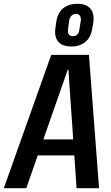

<svg xmlns="http://www.w3.org/2000/svg" viewBox="-51 -988 585 1008"><path d="M218 -700H416L469 0H351L308 -623H305L87 0H-31ZM135 -256H375L363 -172H123ZM323 -744Q276 -744 254.5 -769.5Q233 -795 240 -842L244 -870Q250 -918 279 -943Q308 -968 355 -968Q402 -968 423.5 -943Q445 -918 439 -870L434 -842Q428 -795 399 -769.5Q370 -744 323 -744ZM331 -798Q346 -798 355 -807Q364 -816 366 -834L373 -879Q375 -896 368.5 -905.5Q362 -915 347 -915Q333 -915 324 -905.5Q315 -896 312 -879L306 -834Q304 -816 310.5 -807Q317 -798 331 -798Z"/></svg>

Font: Pathway Extreme Condensed SemiBold
Style: Italic
Weight: 600
Width: 3
Italic angle: -8°
Version: Version 1.001;gftools[0.9.26]